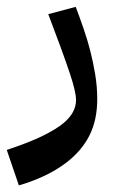

<svg xmlns="http://www.w3.org/2000/svg" viewBox="-30 -311 355 574"><path d="M26.4 243.2 -9.8 137.2Q56.6 115.2 96.9 95.5Q137.2 75.7 159.2 57.6Q197.3 25.9 197.3 -11.7Q197.3 -36.6 178.7 -91.8Q167.5 -125.5 150.4 -172.1Q133.3 -218.8 114.3 -268.6L196.3 -290.5Q206.1 -265.1 219 -228Q231.9 -190.9 241.2 -153.3Q248 -127.4 254.4 -89.8Q260.7 -52.2 260.7 -15.1Q260.7 47.9 237.5 93.8Q214.4 139.6 169.4 174.3Q138.2 198.2 100.6 215.6Q63 232.9 26.4 243.2Z"/></svg>

Font: Markazi Text
Style: Bold
Weight: 700
Designer: Borna Izadpanah (Arabic designer), Fiona Ross (Arabic design director) and Florian Runge (Latin designer)
Foundry: Borna Izadpanah and Florian Runge
Version: Version 1.001; ttfautohint (v1.8.3)